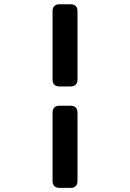

<svg xmlns="http://www.w3.org/2000/svg" viewBox="-20 -831 626 924"><path d="M267.1 73.2Q232.9 73.2 232.9 39.1V-288.1Q232.9 -322.3 267.1 -322.3H318.8Q353 -322.3 353 -288.1V39.1Q353 73.2 318.8 73.2ZM267.1 -810.5H318.8Q353 -810.5 353 -776.4V-449.2Q353 -415 318.8 -415H267.1Q232.9 -415 232.9 -449.2V-776.4Q232.9 -810.5 267.1 -810.5Z"/></svg>

Font: Simply Mono
Style: Bold
Weight: 700
Designer: Wojciech Kalinowski "wmk69" (wmk69@o2.pl)
Foundry: Wojciech Kalinowski "wmk69" (wmk69@o2.pl)
Version: Version 1.0.0